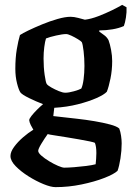

<svg xmlns="http://www.w3.org/2000/svg" viewBox="-20 -569 540 789"><path d="M208 200Q189 200 158.5 187.5Q128 175 97 155.5Q66 136 44.5 114Q23 92 23 72Q23 55 38 34.5Q53 14 75 -5Q97 -24 117 -36Q112 -44 106.5 -55Q101 -66 100 -75Q100 -81 109.5 -93Q119 -105 132 -118Q145 -131 157 -141Q128 -152 99.5 -166Q71 -180 64 -189Q57 -199 50 -226.5Q43 -254 43 -286Q43 -331 49 -366.5Q55 -402 62 -425Q72 -432 97 -444Q122 -456 153.5 -469Q185 -482 216.5 -491Q248 -500 270 -500Q284 -500 301 -495.5Q318 -491 329 -488Q354 -491 384 -502.5Q414 -514 440.5 -527Q467 -540 482 -549L500 -539Q501 -519 497.5 -497Q494 -475 489 -462Q469 -453 442 -448.5Q415 -444 388 -444V-439Q396 -433 407.5 -425Q419 -417 426 -404Q432 -388 436.5 -364Q441 -340 441 -318Q441 -281 434 -246.5Q427 -212 419 -192Q408 -180 376.5 -166Q345 -152 300 -140.5Q255 -129 203 -126L199 -92Q208 -91 234.5 -88Q261 -85 297 -81Q333 -77 368.5 -71Q404 -65 432 -57.5Q460 -50 470 -41Q475 -28 477.5 -11Q480 6 480 20Q480 50 475 82Q470 114 463 133Q448 147 408 162.5Q368 178 315 189Q262 200 208 200ZM248 -188Q263 -188 284 -194Q305 -200 314 -205Q320 -217 323.5 -243Q327 -269 327 -298Q327 -330 323.5 -359Q320 -388 316 -396Q313 -400 300 -408Q287 -416 273 -422.5Q259 -429 252 -429Q237 -429 210.5 -423Q184 -417 169 -411Q165 -399 162 -376Q159 -353 159 -329Q159 -292 163.5 -261Q168 -230 172 -224Q176 -218 191 -209.5Q206 -201 222 -194.5Q238 -188 248 -188ZM244 120Q260 120 285 118Q310 116 334 113Q358 110 373 106Q374 100 375 84.5Q376 69 376 60Q376 33 370 18Q367 16 348.5 12Q330 8 303.5 3.5Q277 -1 250 -5.5Q223 -10 202.5 -13Q182 -16 176 -18Q163 0 150 21.5Q137 43 137 51Q137 59 150 70.5Q163 82 182 93.5Q201 105 218.5 112.5Q236 120 244 120Z"/></svg>

Font: Texturina 72pt
Style: Bold
Weight: 700
Designer: Guillermo Torres Carreño
Foundry: Omnibus-Type
Version: Version 1.002; ttfautohint (v1.8.3)